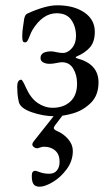

<svg xmlns="http://www.w3.org/2000/svg" viewBox="-20 -431 422 725"><path d="M45 0ZM51 -46Q47 -65 46 -78Q45 -91 45 -105Q45 -117 49 -123.5Q53 -130 60 -130Q65 -130 78 -100Q96 -60 122.5 -42Q149 -24 179 -24Q220 -24 245.5 -47.5Q271 -71 271 -115Q271 -148 256.5 -172Q242 -196 214 -196Q207 -196 193 -193Q179 -190 167 -190Q153 -190 143 -195.5Q133 -201 133 -212Q133 -237 174 -237Q180 -237 193.5 -234Q207 -231 217 -231Q236 -231 251.5 -249Q267 -267 267 -295Q267 -330 249.5 -355.5Q232 -381 194 -381Q141 -381 102 -317Q97 -308 92 -295Q87 -282 83.5 -276.5Q80 -271 75 -271Q68 -271 66 -276.5Q64 -282 64 -294Q64 -312 67 -330L70 -351Q72 -375 84 -380Q152 -411 196 -411Q259 -411 298.5 -384Q338 -357 338 -311Q338 -273 319.5 -252Q301 -231 270 -218Q261 -214 270 -211Q352 -190 352 -120Q352 -71 323 -42.5Q294 -14 256 -3Q218 8 187 8Q144 8 100.5 -7Q57 -22 51 -46ZM100 233Q100 214 113 214Q117 214 131.5 219.5Q146 225 166 225Q185 225 195 212.5Q205 200 205 180Q205 152 188.5 137.5Q172 123 146 123Q139 123 131 126Q123 129 120 129Q114 129 108 124.5Q102 120 102 114Q102 110 107 103L195 -8H226L188 42Q183 49 183 52Q183 58 194 63Q220 74 237.5 94.5Q255 115 255 139Q255 176 232.5 207Q210 238 180 256Q150 274 130 274Q114 274 107 265Q100 256 100 233Z"/></svg>

Font: EB Garamond
Style: Regular
Weight: 400
Designer: Georg Duffner and Octavio Pardo
Foundry: Georg Duffner
Version: Version 1.000; ttfautohint (v1.6)